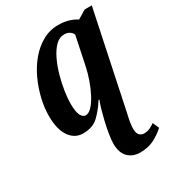

<svg xmlns="http://www.w3.org/2000/svg" viewBox="-190 -651 902 1001"><g transform="rotate(-30 261.0 -150.5)"><path d="M357 245Q313 245 285.5 217.5Q258 190 258 135Q258 114 263.5 79.5Q269 45 278 7Q285 -22 293 -50.5Q301 -79 310 -101H305Q275 -54 241 -22Q207 10 149 10Q100 10 69.5 -33Q39 -76 39 -158Q39 -207 51.5 -260Q64 -313 87.5 -364Q111 -415 145 -455.5Q179 -496 222.5 -520.5Q266 -545 317 -545Q381 -545 427 -515L478 -546H521L399 35Q386 88 386 120Q386 145 396.5 157Q407 169 424 169Q444 169 460 161.5Q476 154 489 144L506 182Q478 208 442 226.5Q406 245 357 245ZM208 -65Q226 -65 245 -85Q264 -105 281.5 -138Q299 -171 313 -210.5Q327 -250 335 -289L370 -457Q365 -470 352 -478.5Q339 -487 320 -487Q291 -487 267.5 -463.5Q244 -440 225.5 -401.5Q207 -363 194.5 -318.5Q182 -274 175.5 -231.5Q169 -189 169 -158Q169 -108 180 -86.5Q191 -65 208 -65Z"/></g></svg>

Font: Noto Serif ExtraCondensed
Style: Bold Italic
Weight: 700
Width: 2
Italic angle: -12°
Designer: Monotype Design Team
Foundry: Monotype Imaging Inc.
Version: Version 2.013; ttfautohint (v1.8.4.7-5d5b)